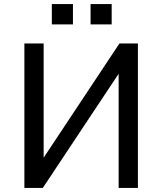

<svg xmlns="http://www.w3.org/2000/svg" viewBox="-20 -917 793 937"><path d="M99 0V-705H193V-143H190L563 -705H653V0H559V-563H563L189 0ZM422 -798V-897H525V-798ZM233 -798V-897H336V-798Z"/></svg>

Font: Nunito Sans 7pt SemiCondensed Medium
Style: Regular
Weight: 500
Width: 4
Designer: Vernon Adams
Foundry: Vernon Adams
Version: Version 3.101;gftools[0.9.27]